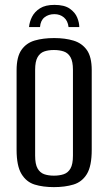

<svg xmlns="http://www.w3.org/2000/svg" viewBox="-20 -755 444 787"><path d="M203 -735Q244 -735 266 -719.5Q288 -704 296.5 -683Q305 -662 305 -644H261Q258 -670 242 -683.5Q226 -697 203 -697Q179 -697 162.5 -684Q146 -671 144 -644H99Q101 -666 111.5 -686.5Q122 -707 144 -721Q166 -735 203 -735ZM201 12Q156 12 122 1.5Q88 -9 68 -42Q48 -75 48 -141V-467Q48 -522 68 -550.5Q88 -579 122.5 -589Q157 -599 202 -599Q247 -599 281.5 -588.5Q316 -578 336 -550Q356 -522 356 -467V-141Q356 -74 336 -41.5Q316 -9 281 1.5Q246 12 201 12ZM201 -35Q224 -35 241.5 -41Q259 -47 269 -64.5Q279 -82 279 -117V-469Q279 -503 269 -520.5Q259 -538 241.5 -544Q224 -550 201 -550Q178 -550 161 -544Q144 -538 134 -520.5Q124 -503 124 -469V-117Q124 -82 134 -64.5Q144 -47 161 -41Q178 -35 201 -35Z"/></svg>

Font: Alumni Sans Medium
Style: Regular
Weight: 500
Designer: Robert E. Leuschke
Foundry: Robert E. Leuschke
Version: Version 1.018